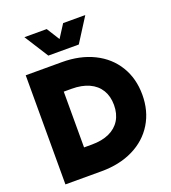

<svg xmlns="http://www.w3.org/2000/svg" viewBox="-163 -1048 1043 1169"><g transform="rotate(-20 359.0 -464.0)"><path d="M58.6 -707H293Q409.7 -707 498.8 -663.1Q587.9 -619.1 636.7 -538.8Q685.5 -458.5 685.5 -353.5Q685.5 -248.5 636.7 -168.2Q587.9 -87.9 498.8 -43.9Q409.7 0 293 0H58.6ZM293 -172.9Q358.4 -172.9 405.3 -194.1Q452.1 -215.3 477.1 -256.1Q502 -296.9 502 -353.5Q502 -410.2 477.1 -450.9Q452.1 -491.7 405.3 -512.9Q358.4 -534.2 293 -534.2H242.2V-172.9ZM274.9 -927.7 327.6 -843.8 381.3 -927.7H524.9L426.3 -772.5H229L130.4 -927.7Z"/></g></svg>

Font: Wanted Sans Black
Style: Regular
Weight: 900
Designer: Original Design by Kil Hyung-jin and Kang Hanbin, Wanted Lab, Inc; Hangeul from Source Han Sans by Jang Soo-young and Ka
Foundry: Wanted Lab, Inc.
Version: Version 1.003